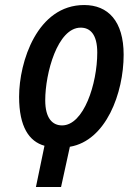

<svg xmlns="http://www.w3.org/2000/svg" viewBox="-20 -744 512 764"><path d="M123 0H223L258 -160C402 -184 472 -374 472 -526C472 -660 410 -724 315 -724C128 -724 56 -498 56 -359C56 -239 96 -181 157 -164ZM227 -245C189 -245 160 -273 160 -345C160 -453 209 -634 301 -634C339 -634 367 -607 367 -535C367 -410 313 -245 227 -245Z"/></svg>

Font: Noto Sans UI Condensed Medium
Style: Italic
Weight: 500
Width: 3
Italic angle: -12°
Designer: Monotype Design Team
Foundry: Monotype Imaging Inc.
Version: Version 1.901